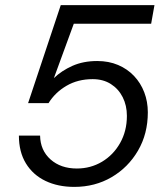

<svg xmlns="http://www.w3.org/2000/svg" viewBox="-20 -720 655 752"><path d="M271 12Q207 12 158 -11.5Q109 -35 81.5 -80Q54 -125 54 -189H137Q138 -131 178 -95.5Q218 -60 281 -60Q335 -60 379.5 -86.5Q424 -113 450.5 -160Q477 -207 477 -266Q477 -307 460.5 -339.5Q444 -372 414 -391Q384 -410 343 -410Q285 -410 240.5 -384Q196 -358 170 -316H90L218 -700H585L572 -627H269L191 -414Q221 -443 263.5 -462Q306 -481 361 -481Q406 -481 442.5 -465.5Q479 -450 505 -422.5Q531 -395 545 -358.5Q559 -322 559 -280Q559 -196 520.5 -130Q482 -64 417 -26Q352 12 271 12Z"/></svg>

Font: DM Sans 24pt
Style: Italic
Weight: 400
Italic angle: -10°
Designer: Colophon Foundry, Jonny Pinhorn
Foundry: Colophon Foundry
Version: Version 4.004;gftools[0.9.30]